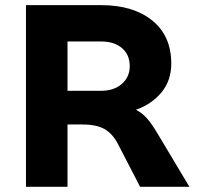

<svg xmlns="http://www.w3.org/2000/svg" viewBox="-20 -720 760 740"><path d="M370.1 -370.1Q419.4 -370.1 449.7 -396.7Q480 -423.3 480 -464.8Q480 -509.3 450.2 -534.7Q420.4 -560.1 370.1 -560.1H240.2V-370.1ZM80.1 0V-700.2H370.1Q493.7 -700.2 566.9 -640.9Q640.1 -581.5 640.1 -475.1Q640.1 -409.7 602.5 -364Q564.9 -318.4 503.9 -296.9Q527.3 -285.2 545.7 -264.6Q564 -244.1 585 -209L710 0H520L435.1 -164.1Q415 -203.6 384 -221.9Q353 -240.2 297.9 -240.2H240.2V0Z"/></svg>

Font: Gully
Style: Bold
Weight: 700
Designer: jaikishan Patel
Foundry: MagicType
Version: Version 1.000;Glyphs 3.2 (3242)